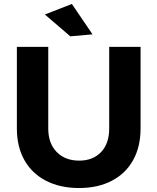

<svg xmlns="http://www.w3.org/2000/svg" viewBox="-20 -936 793 967"><path d="M379 -127Q448 -127 489 -170Q530 -213 530 -289V-700H688V-289Q688 -197 650.5 -129.5Q613 -62 543 -25.5Q473 11 378 11Q283 11 212 -25.5Q141 -62 103 -129.5Q65 -197 65 -289V-700H223V-289Q223 -214 265.5 -170.5Q308 -127 379 -127ZM342 -916 446 -763 334 -753 206 -863Z"/></svg>

Font: Montserrat SemiBold
Style: Regular
Weight: 600
Designer: Julieta Ulanovsky
Foundry: Julieta Ulanovsky
Version: Version 6.001